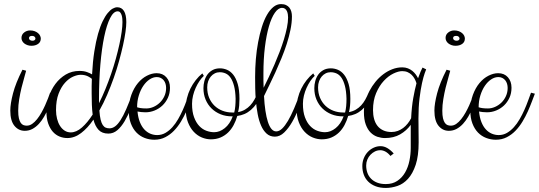

<svg xmlns="http://www.w3.org/2000/svg" viewBox="-20 -696 2658 947"><path d="M102.1 -50.8Q71.3 -50.8 51 -75.7Q30.8 -100.6 30.8 -150.9Q30.8 -184.1 44.2 -235.6Q57.6 -287.1 90.8 -352.1L108.9 -347.2Q106 -334.5 99.4 -312.5Q92.8 -290.5 86.2 -263.4Q79.6 -236.3 74.7 -206.8Q69.8 -177.2 69.8 -149.9Q69.8 -127 73.2 -112.5Q76.7 -98.1 82.3 -90.1Q87.9 -82 95.5 -79.1Q103 -76.2 111.8 -76.2Q126 -76.2 138.7 -85Q151.4 -93.8 162.8 -108.2Q174.3 -122.6 184.3 -140.4Q194.3 -158.2 202.4 -176.3Q210.4 -194.3 216.8 -210.7Q223.1 -227.1 227.1 -238.8L246.1 -233.9Q240.7 -219.2 233.6 -200Q226.6 -180.7 217.5 -160.2Q208.5 -139.6 197.3 -120.1Q186 -100.6 171.9 -85.2Q157.7 -69.8 140.4 -60.3Q123 -50.8 102.1 -50.8ZM181.2 -505.9Q181.2 -488.8 168 -479.5Q154.8 -470.2 134.8 -470.2Q124.5 -470.2 115.5 -473.4Q106.4 -476.6 99.9 -481.7Q93.3 -486.8 89.6 -493.9Q85.9 -501 85.9 -508.8Q85.9 -525.4 98.9 -535.6Q111.8 -545.9 128.9 -545.9Q141.1 -545.9 150.9 -542.2Q160.6 -538.6 167.5 -532.7Q174.3 -526.9 177.7 -519.8Q181.2 -512.7 181.2 -505.9ZM154.8 -505.9Q154.8 -510.7 150.6 -514.9Q146.5 -519 138.2 -519Q123 -519 123 -507.8Q123 -502.4 127.7 -498.8Q132.3 -495.1 140.1 -495.1Q147.5 -495.1 151.1 -498.3Q154.8 -501.5 154.8 -505.9Z M372.1 -346.2Q393.6 -346.2 408.9 -340.6Q424.3 -335 434.1 -329.1Q437.5 -393.1 445.3 -442.6Q453.1 -492.2 463.6 -529.1Q474.1 -565.9 486.3 -591.1Q498.5 -616.2 511.2 -631.6Q523.9 -647 535.9 -653.6Q547.9 -660.2 558.1 -660.2Q580.1 -660.2 591.6 -641.6Q603 -623 603 -586.9Q603 -567.9 598.9 -538.3Q594.7 -508.8 586.7 -472.4Q578.6 -436 567.1 -394.5Q555.7 -353 540.8 -311Q525.9 -269 508.3 -228Q490.7 -187 470.2 -150.9Q472.2 -123 476.3 -106Q480.5 -88.9 486.8 -79.3Q493.2 -69.8 501.5 -66.4Q509.8 -63 520 -63Q534.2 -63 547.4 -72.5Q560.5 -82 574.2 -103Q587.9 -124 602.5 -157.5Q617.2 -190.9 634.3 -238.8L653.3 -233.9Q639.2 -196.3 625 -160.9Q610.8 -125.5 594.5 -97.9Q578.1 -70.3 558.6 -53.7Q539.1 -37.1 514.2 -37.1Q483.4 -37.1 466.3 -55.4Q449.2 -73.7 440.9 -106Q412.6 -64.5 380.1 -39.8Q347.7 -15.1 312 -15.1Q292 -15.1 273.4 -22.7Q254.9 -30.3 240.7 -46.1Q226.6 -62 217.8 -86.7Q209 -111.3 209 -146Q209 -182.1 220.5 -217.8Q231.9 -253.4 253.2 -282Q274.4 -310.5 304.4 -328.4Q334.5 -346.2 372.1 -346.2ZM329.1 -43Q356.4 -43 384 -67.1Q411.6 -91.3 437 -130.9Q434.1 -153.8 433.1 -179.7Q432.1 -205.6 432.1 -234.9Q432.1 -253.4 432.1 -271.7Q432.1 -290 433.1 -307.1Q430.7 -309.1 426 -312.5Q421.4 -315.9 414.3 -319.3Q407.2 -322.8 398.2 -325Q389.2 -327.1 377.9 -327.1Q361.3 -327.1 340.3 -317.9Q319.3 -308.6 300.5 -287.8Q281.7 -267.1 269 -233.9Q256.3 -200.7 256.3 -152.8Q256.3 -129.9 261.5 -109.9Q266.6 -89.8 276.1 -75Q285.6 -60.1 299.1 -51.5Q312.5 -43 329.1 -43ZM584 -586.9Q584 -594.2 583.3 -603.5Q582.5 -612.8 580.1 -620.8Q577.6 -628.9 573 -634.5Q568.4 -640.1 560.1 -640.1Q540 -640.1 523.2 -606.9Q506.3 -573.7 494.1 -515.4Q481.9 -457 475.1 -378.4Q468.3 -299.8 468.3 -209V-187Q484.9 -219.7 500 -256.8Q515.1 -293.9 528.1 -331.5Q541 -369.1 551.3 -406.2Q561.5 -443.4 568.8 -476.8Q576.2 -510.3 580.1 -538.6Q584 -566.9 584 -586.9Z M741.2 -6.8Q716.3 -6.8 693.4 -15.6Q670.4 -24.4 653.1 -42.2Q635.7 -60.1 625.5 -86.9Q615.2 -113.8 615.2 -149.9Q615.2 -193.8 627.9 -228.3Q640.6 -262.7 660.4 -286.4Q680.2 -310.1 704.6 -322.5Q729 -335 752.4 -335Q782.7 -335 800.5 -314.9Q818.4 -294.9 818.4 -263.2Q818.4 -235.8 808.1 -213.6Q797.9 -191.4 781 -175.5Q764.2 -159.7 742.4 -150.9Q720.7 -142.1 697.3 -142.1Q686 -142.1 676 -143.3Q666 -144.5 658.2 -146Q661.1 -115.7 669.9 -93.8Q678.7 -71.8 691.9 -57.6Q705.1 -43.5 721.4 -36.6Q737.8 -29.8 755.4 -29.8Q777.3 -29.8 795.9 -40.5Q814.5 -51.3 830.1 -68.6Q845.7 -85.9 858.6 -108.4Q871.6 -130.9 881.8 -154.1Q892.1 -177.2 900.1 -199.5Q908.2 -221.7 914.6 -238.8L933.6 -233.9Q927.2 -217.8 918.7 -194.8Q910.2 -171.9 898.9 -146.7Q887.7 -121.6 872.6 -96.4Q857.4 -71.3 838.4 -51.5Q819.3 -31.7 795.2 -19.3Q771 -6.8 741.2 -6.8ZM753.4 -315.9Q735.4 -315.9 718 -304.4Q700.7 -293 687 -272.9Q673.3 -252.9 664.8 -225.6Q656.2 -198.2 656.2 -167Q662.6 -164.6 674.1 -162.8Q685.5 -161.1 702.1 -161.1Q719.7 -161.1 737.1 -168.7Q754.4 -176.3 768.3 -189.7Q782.2 -203.1 790.8 -221.7Q799.3 -240.2 799.3 -262.2Q799.3 -272.9 796.4 -282.7Q793.5 -292.5 787.6 -299.8Q781.7 -307.1 773.2 -311.5Q764.6 -315.9 753.4 -315.9Z M1036.1 -43.9Q1063.5 -43.9 1088.6 -64Q1113.8 -84 1127.9 -122.1H1124Q1093.8 -122.1 1068.1 -132.3Q1042.5 -142.6 1023.7 -160.9Q1004.9 -179.2 994.1 -204.8Q983.4 -230.5 983.4 -261.2Q983.4 -278.3 988 -295.9Q992.7 -313.5 1002.4 -327.4Q1012.2 -341.3 1027.8 -350.1Q1043.5 -358.9 1064.9 -358.9Q1082.5 -358.9 1099.6 -351.8Q1116.7 -344.7 1130.4 -327.6Q1144 -310.5 1152.6 -281.5Q1161.1 -252.4 1161.1 -208Q1161.1 -191.4 1159.7 -175Q1158.2 -158.7 1154.3 -143.1Q1173.3 -146.5 1188.2 -155.3Q1203.1 -164.1 1214.6 -176.5Q1226.1 -189 1234.9 -204.8Q1243.7 -220.7 1251 -238.8L1270 -233.9Q1259.8 -206.1 1246.3 -186.5Q1232.9 -167 1217.5 -153.8Q1202.1 -140.6 1185.3 -133.5Q1168.5 -126.5 1150.4 -124Q1143.6 -100.1 1132.3 -79.1Q1121.1 -58.1 1105 -42.5Q1088.9 -26.9 1067.6 -17.8Q1046.4 -8.8 1020 -8.8Q998 -8.8 975.8 -17.8Q953.6 -26.9 935.8 -45.7Q918 -64.5 907 -93Q896 -121.6 896 -161.1Q896 -187 902.1 -211.9Q908.2 -236.8 919.2 -259Q930.2 -281.2 945.3 -300.5Q960.4 -319.8 978 -334L985.4 -321.8Q974.1 -311.5 963.9 -296.4Q953.6 -281.2 945.3 -262.9Q937 -244.6 932.1 -224.4Q927.2 -204.1 927.2 -184.1Q927.2 -144.5 937.3 -117.7Q947.3 -90.8 962.9 -74.5Q978.5 -58.1 998 -51Q1017.6 -43.9 1036.1 -43.9ZM1064 -339.8Q1050.8 -339.8 1039.6 -334.2Q1028.3 -328.6 1020 -318.8Q1011.7 -309.1 1006.8 -295.4Q1002 -281.7 1002 -265.1Q1002 -236.3 1011.7 -213.4Q1021.5 -190.4 1038.3 -174.3Q1055.2 -158.2 1077.6 -149.7Q1100.1 -141.1 1126 -141.1H1135.3Q1139.2 -156.2 1140.6 -172.9Q1142.1 -189.5 1142.1 -209Q1141.1 -246.6 1134.5 -271.7Q1127.9 -296.9 1117.7 -312Q1107.4 -327.1 1093.5 -333.5Q1079.6 -339.8 1064 -339.8Z M1419.9 -615.2Q1419.9 -584.5 1412.8 -549.8Q1405.8 -515.1 1394.3 -479.5Q1382.8 -443.8 1367.9 -407.7Q1353 -371.6 1337.9 -338.4Q1322.8 -305.2 1308.1 -275.4Q1293.5 -245.6 1282.2 -222.2Q1284.2 -182.1 1289.1 -149.9Q1293.9 -117.7 1301.3 -95Q1308.6 -72.3 1318.8 -60.1Q1329.1 -47.9 1342.3 -47.9Q1356.9 -47.9 1371.3 -61.5Q1385.7 -75.2 1400.4 -100.1Q1415 -125 1430.2 -160.2Q1445.3 -195.3 1460.9 -238.8L1480 -233.9Q1468.3 -200.2 1453.6 -162.8Q1439 -125.5 1420.9 -94.2Q1402.8 -63 1381.6 -42.5Q1360.4 -22 1335.9 -22Q1311.5 -22 1294.9 -37.1Q1278.3 -52.2 1267.6 -76.9Q1256.8 -101.6 1251 -133.1Q1245.1 -164.6 1242.2 -197.3Q1239.3 -230 1238.8 -261Q1238.3 -292 1238.3 -315.9Q1238.3 -360.4 1241.9 -404.3Q1245.6 -448.2 1253.2 -488.3Q1260.7 -528.3 1271.5 -562.7Q1282.2 -597.2 1296.6 -622.3Q1311 -647.5 1328.4 -661.6Q1345.7 -675.8 1366.2 -675.8Q1380.9 -675.8 1391.1 -670.9Q1401.4 -666 1407.7 -657.7Q1414.1 -649.4 1417 -638.4Q1419.9 -627.4 1419.9 -615.2ZM1279.3 -334Q1279.3 -315.4 1279.3 -297.6Q1279.3 -279.8 1280.3 -263.2Q1292.5 -287.6 1306.2 -316.7Q1319.8 -345.7 1333.3 -376.7Q1346.7 -407.7 1358.9 -439.5Q1371.1 -471.2 1380.4 -501.7Q1389.6 -532.2 1395.3 -559.8Q1400.9 -587.4 1400.9 -609.9Q1400.9 -617.2 1399.7 -625.5Q1398.4 -633.8 1395.3 -640.9Q1392.1 -647.9 1386.2 -652.6Q1380.4 -657.2 1371.1 -657.2Q1352.5 -657.2 1335.7 -633.1Q1318.8 -608.9 1306.4 -565.9Q1293.9 -522.9 1286.6 -463.6Q1279.3 -404.3 1279.3 -334Z M1583 -43.9Q1610.4 -43.9 1635.5 -64Q1660.6 -84 1674.8 -122.1H1670.9Q1640.6 -122.1 1615 -132.3Q1589.4 -142.6 1570.6 -160.9Q1551.8 -179.2 1541 -204.8Q1530.3 -230.5 1530.3 -261.2Q1530.3 -278.3 1534.9 -295.9Q1539.6 -313.5 1549.3 -327.4Q1559.1 -341.3 1574.7 -350.1Q1590.3 -358.9 1611.8 -358.9Q1629.4 -358.9 1646.5 -351.8Q1663.6 -344.7 1677.2 -327.6Q1690.9 -310.5 1699.5 -281.5Q1708 -252.4 1708 -208Q1708 -191.4 1706.5 -175Q1705.1 -158.7 1701.2 -143.1Q1720.2 -146.5 1735.1 -155.3Q1750 -164.1 1761.5 -176.5Q1772.9 -189 1781.7 -204.8Q1790.5 -220.7 1797.9 -238.8L1816.9 -233.9Q1806.6 -206.1 1793.2 -186.5Q1779.8 -167 1764.4 -153.8Q1749 -140.6 1732.2 -133.5Q1715.3 -126.5 1697.3 -124Q1690.4 -100.1 1679.2 -79.1Q1668 -58.1 1651.9 -42.5Q1635.7 -26.9 1614.5 -17.8Q1593.3 -8.8 1566.9 -8.8Q1544.9 -8.8 1522.7 -17.8Q1500.5 -26.9 1482.7 -45.7Q1464.8 -64.5 1453.9 -93Q1442.9 -121.6 1442.9 -161.1Q1442.9 -187 1449 -211.9Q1455.1 -236.8 1466.1 -259Q1477.1 -281.2 1492.2 -300.5Q1507.3 -319.8 1524.9 -334L1532.2 -321.8Q1521 -311.5 1510.7 -296.4Q1500.5 -281.2 1492.2 -262.9Q1483.9 -244.6 1479 -224.4Q1474.1 -204.1 1474.1 -184.1Q1474.1 -144.5 1484.1 -117.7Q1494.1 -90.8 1509.8 -74.5Q1525.4 -58.1 1544.9 -51Q1564.5 -43.9 1583 -43.9ZM1610.8 -339.8Q1597.7 -339.8 1586.4 -334.2Q1575.2 -328.6 1566.9 -318.8Q1558.6 -309.1 1553.7 -295.4Q1548.8 -281.7 1548.8 -265.1Q1548.8 -236.3 1558.6 -213.4Q1568.4 -190.4 1585.2 -174.3Q1602.1 -158.2 1624.5 -149.7Q1647 -141.1 1672.9 -141.1H1682.1Q1686 -156.2 1687.5 -172.9Q1689 -189.5 1689 -209Q1688 -246.6 1681.4 -271.7Q1674.8 -296.9 1664.6 -312Q1654.3 -327.1 1640.4 -333.5Q1626.5 -339.8 1610.8 -339.8Z M1882.8 231Q1854.5 231 1832.8 222.7Q1811 214.4 1796.4 200Q1781.7 185.5 1774.4 165.8Q1767.1 146 1767.1 123Q1767.1 102.5 1774.4 84.5Q1781.7 66.4 1794.2 53.2Q1806.6 40 1823 32.5Q1839.4 24.9 1856.9 24.9Q1874 24.9 1890.4 34.4Q1906.7 43.9 1921.9 61L1905.8 73.2Q1894.5 59.1 1881.6 52Q1868.7 44.9 1856 44.9Q1841.8 44.9 1829.3 51Q1816.9 57.1 1807.1 67.4Q1797.4 77.6 1791.7 91.3Q1786.1 105 1786.1 120.1Q1786.1 139.6 1792 156.2Q1797.9 172.9 1810.1 185.3Q1822.3 197.8 1840.3 204.8Q1858.4 211.9 1882.8 211.9Q1916.5 211.9 1939.9 196Q1963.4 180.2 1978 154.8Q1992.7 129.4 1999.3 97.4Q2005.9 65.4 2005.9 33.2V-43V-80.1Q1984.9 -51.3 1953.4 -33.2Q1921.9 -15.1 1878.9 -15.1Q1860.4 -15.1 1841.8 -21.2Q1823.2 -27.3 1808.3 -42Q1793.5 -56.6 1784.2 -81.5Q1774.9 -106.4 1774.9 -144Q1774.9 -169.9 1782 -196Q1789.1 -222.2 1801.8 -246.6Q1814.5 -271 1832 -292.5Q1849.6 -314 1870.6 -329.8Q1891.6 -345.7 1915.3 -354.7Q1939 -363.8 1963.9 -363.8Q1979.5 -363.8 1991.9 -358.9Q2004.4 -354 2013.9 -346.2Q2023.4 -338.4 2030.5 -328.9Q2037.6 -319.3 2042 -310.1Q2048.8 -329.6 2054.4 -342.5Q2060.1 -355.5 2064 -362.8L2082 -354Q2080.6 -351.1 2074.5 -334Q2068.4 -316.9 2061.5 -286.1Q2054.7 -255.4 2049.3 -211.4Q2043.9 -167.5 2043.9 -110.8Q2043.9 -98.1 2044.2 -83Q2044.4 -67.9 2044.4 -52.2Q2044.4 -36.6 2044.7 -21.5Q2044.9 -6.3 2044.9 5.9Q2044.9 73.2 2030.3 116.9Q2015.6 160.6 1992.4 186Q1969.2 211.4 1940.2 221.2Q1911.1 231 1882.8 231ZM1911.1 -44.9Q1927.7 -44.9 1942.1 -50.3Q1956.5 -55.7 1968.5 -64.7Q1980.5 -73.7 1990.5 -86.2Q2000.5 -98.6 2007.8 -112.8Q2010.7 -170.4 2018.3 -212.6Q2025.9 -254.9 2034.2 -285.2Q2030.8 -296.9 2024.9 -307.6Q2019 -318.4 2010.5 -326.7Q2002 -335 1990.5 -340.1Q1979 -345.2 1963.9 -345.2Q1945.3 -345.2 1920.4 -333.3Q1895.5 -321.3 1873 -297.1Q1850.6 -272.9 1835.2 -236.8Q1819.8 -200.7 1819.8 -152.8Q1819.8 -129.4 1825.2 -109.4Q1830.6 -89.4 1841.8 -75.2Q1853 -61 1870.4 -53Q1887.7 -44.9 1911.1 -44.9Z M2193.8 -50.8Q2163.1 -50.8 2142.8 -75.7Q2122.6 -100.6 2122.6 -150.9Q2122.6 -184.1 2136 -235.6Q2149.4 -287.1 2182.6 -352.1L2200.7 -347.2Q2197.8 -334.5 2191.2 -312.5Q2184.6 -290.5 2178 -263.4Q2171.4 -236.3 2166.5 -206.8Q2161.6 -177.2 2161.6 -149.9Q2161.6 -127 2165 -112.5Q2168.5 -98.1 2174.1 -90.1Q2179.7 -82 2187.3 -79.1Q2194.8 -76.2 2203.6 -76.2Q2217.8 -76.2 2230.5 -85Q2243.2 -93.8 2254.6 -108.2Q2266.1 -122.6 2276.1 -140.4Q2286.1 -158.2 2294.2 -176.3Q2302.2 -194.3 2308.6 -210.7Q2314.9 -227.1 2318.8 -238.8L2337.9 -233.9Q2332.5 -219.2 2325.4 -200Q2318.4 -180.7 2309.3 -160.2Q2300.3 -139.6 2289.1 -120.1Q2277.8 -100.6 2263.7 -85.2Q2249.5 -69.8 2232.2 -60.3Q2214.8 -50.8 2193.8 -50.8ZM2272.9 -505.9Q2272.9 -488.8 2259.8 -479.5Q2246.6 -470.2 2226.6 -470.2Q2216.3 -470.2 2207.3 -473.4Q2198.2 -476.6 2191.7 -481.7Q2185.1 -486.8 2181.4 -493.9Q2177.7 -501 2177.7 -508.8Q2177.7 -525.4 2190.7 -535.6Q2203.6 -545.9 2220.7 -545.9Q2232.9 -545.9 2242.7 -542.2Q2252.4 -538.6 2259.3 -532.7Q2266.1 -526.9 2269.5 -519.8Q2272.9 -512.7 2272.9 -505.9ZM2246.6 -505.9Q2246.6 -510.7 2242.4 -514.9Q2238.3 -519 2230 -519Q2214.8 -519 2214.8 -507.8Q2214.8 -502.4 2219.5 -498.8Q2224.1 -495.1 2231.9 -495.1Q2239.3 -495.1 2242.9 -498.3Q2246.6 -501.5 2246.6 -505.9Z M2425.8 -6.8Q2400.9 -6.8 2377.9 -15.6Q2355 -24.4 2337.6 -42.2Q2320.3 -60.1 2310.1 -86.9Q2299.8 -113.8 2299.8 -149.9Q2299.8 -193.8 2312.5 -228.3Q2325.2 -262.7 2345 -286.4Q2364.7 -310.1 2389.2 -322.5Q2413.6 -335 2437 -335Q2467.3 -335 2485.1 -314.9Q2502.9 -294.9 2502.9 -263.2Q2502.9 -235.8 2492.7 -213.6Q2482.4 -191.4 2465.6 -175.5Q2448.7 -159.7 2427 -150.9Q2405.3 -142.1 2381.8 -142.1Q2370.6 -142.1 2360.6 -143.3Q2350.6 -144.5 2342.8 -146Q2345.7 -115.7 2354.5 -93.8Q2363.3 -71.8 2376.5 -57.6Q2389.6 -43.5 2406 -36.6Q2422.4 -29.8 2439.9 -29.8Q2461.9 -29.8 2480.5 -40.5Q2499 -51.3 2514.6 -68.6Q2530.3 -85.9 2543.2 -108.4Q2556.2 -130.9 2566.4 -154.1Q2576.7 -177.2 2584.7 -199.5Q2592.8 -221.7 2599.1 -238.8L2618.2 -233.9Q2611.8 -217.8 2603.3 -194.8Q2594.7 -171.9 2583.5 -146.7Q2572.3 -121.6 2557.1 -96.4Q2542 -71.3 2522.9 -51.5Q2503.9 -31.7 2479.7 -19.3Q2455.6 -6.8 2425.8 -6.8ZM2438 -315.9Q2419.9 -315.9 2402.6 -304.4Q2385.3 -293 2371.6 -272.9Q2357.9 -252.9 2349.4 -225.6Q2340.8 -198.2 2340.8 -167Q2347.2 -164.6 2358.6 -162.8Q2370.1 -161.1 2386.7 -161.1Q2404.3 -161.1 2421.6 -168.7Q2439 -176.3 2452.9 -189.7Q2466.8 -203.1 2475.3 -221.7Q2483.9 -240.2 2483.9 -262.2Q2483.9 -272.9 2481 -282.7Q2478 -292.5 2472.2 -299.8Q2466.3 -307.1 2457.8 -311.5Q2449.2 -315.9 2438 -315.9Z"/></svg>

Font: Clicker Script
Style: Regular
Weight: 400
Designer: Astigmatic (AOETI)
Foundry: Astigmatic (AOETI)
Version: Version 1.000